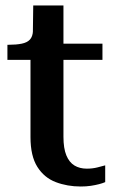

<svg xmlns="http://www.w3.org/2000/svg" viewBox="-20 -669 424 699"><path d="M7 -451V-506H12Q39 -506 59 -510Q79 -514 89 -525Q99 -536 100 -556L173 -510H353V-451ZM211 -171Q211 -129 221.5 -103.5Q232 -78 251 -66.5Q270 -55 296 -55Q317 -55 334.5 -59.5Q352 -64 363 -67V-6Q354 -2 340.5 1.5Q327 5 310.5 7.5Q294 10 274 10Q225 10 183 -6Q141 -22 116 -61.5Q91 -101 91 -170V-495L99 -502L101 -649H211Z"/></svg>

Font: Roboto Serif 36pt Medium
Style: Regular
Weight: 500
Designer: Greg Gazdowicz
Foundry: Commercial Type
Version: Version 1.008